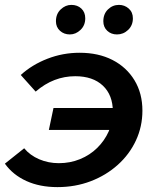

<svg xmlns="http://www.w3.org/2000/svg" viewBox="-32 -757 637 786"><path d="M168 -225 187 -315H476L458 -225ZM294 -541Q371 -541 428.5 -511.5Q486 -482 518.5 -428.5Q551 -375 551 -304Q551 -239 524.5 -182Q498 -125 450 -82Q402 -39 339 -15Q276 9 203 9Q131 9 76 -16Q21 -41 -12 -87L67 -150Q91 -121 128.5 -105Q166 -89 209 -89Q255 -89 295.5 -105.5Q336 -122 366 -151.5Q396 -181 413 -219Q430 -257 430 -300Q430 -368 389 -406.5Q348 -445 276 -445Q232 -445 191.5 -429.5Q151 -414 114 -382L53 -450Q99 -492 162 -516.5Q225 -541 294 -541ZM447 -616Q423 -616 407 -631Q391 -646 391 -670Q391 -700 410 -718.5Q429 -737 455 -737Q478 -737 495 -722Q512 -707 512 -682Q512 -653 492.5 -634.5Q473 -616 447 -616ZM254 -616Q230 -616 213.5 -631Q197 -646 197 -670Q197 -700 216.5 -718.5Q236 -737 260 -737Q285 -737 301 -722Q317 -707 317 -682Q317 -653 297.5 -634.5Q278 -616 254 -616Z"/></svg>

Font: MOST Montserrat SemiBold
Style: Italic
Weight: 600
Italic angle: -11.3°
Designer: Julieta Ulanovsky
Foundry: Julieta Ulanovsky
Version: Version 8.000;March 11, 2024;FontCreator 15.0.0.2926 64-bit